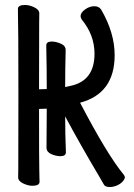

<svg xmlns="http://www.w3.org/2000/svg" viewBox="-20 -731 540 772"><path d="M422 21Q404 21 398.5 12.5Q393 4 378 -23Q306 -144 242 -263Q242 -191 245 -119Q245 -103 223 -103Q205 -103 186 -111.5Q167 -120 167 -137L168 -294L137 -293Q137 -75 138 -46Q139 -17 139 0Q139 16 110 16Q93 16 73 6.5Q53 -3 53 -18Q53 -30 53.5 -56Q54 -82 54 -348Q54 -623 52 -695Q52 -711 81 -711Q98 -711 118 -701.5Q138 -692 138 -677Q138 -665 137.5 -639.5Q137 -614 137 -372Q153 -372 168 -373Q168 -457 166 -548Q166 -564 188 -564Q205 -564 224.5 -555.5Q244 -547 244 -530Q242 -452 242 -381L269 -387Q360 -409 360 -515Q360 -590 309 -652Q304 -660 304 -666Q304 -680 322 -693Q340 -706 359 -706Q378 -706 387 -692Q441 -599 441 -509Q441 -355 302 -318Q411 -109 478 -28Q482 -22 482 -18Q482 -11 473 -1Q464 9 449.5 15Q435 21 422 21Z"/></svg>

Font: LXGW WenKai Mono Medium
Style: Regular
Weight: 500
Monospace: yes
Designer: LXGW / Fontworks Inc.
Foundry: LXGW / Fontworks Inc.
Version: Version 1.520; June 14, 2025